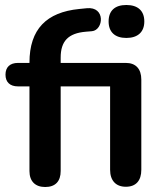

<svg xmlns="http://www.w3.org/2000/svg" viewBox="-20 -741 651 769"><path d="M486 -589C532 -589 558 -613 558 -655C558 -698 532 -721 486 -721C440 -721 415 -698 415 -655C415 -613 440 -589 486 -589ZM161 8C202 8 223 -15 223 -56V-395H421V-61C421 -18 444 7 484 7C525 7 546 -18 546 -61V-422C546 -465 524 -489 484 -489H223V-510C223 -576 253 -608 324 -614L348 -616C395 -620 404 -716 327 -708L297 -705C167 -692 98 -625 98 -490V-489H52C20 -489 2 -472 2 -442C2 -412 20 -395 52 -395H98V-56C98 -15 121 8 161 8Z"/></svg>

Font: Nunito
Style: Bold
Weight: 700
Designer: Vernon Adams
Foundry: Vernon Adams
Version: Version 3.602